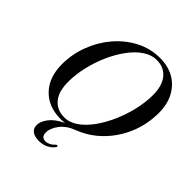

<svg xmlns="http://www.w3.org/2000/svg" viewBox="-247 -864 1223 1223"><g transform="rotate(45 365.0 -252.0)"><path d="M482 -712Q557 -712 611.5 -679.8Q666 -647.5 695.5 -589.5Q725 -531.5 724 -455Q723 -352.5 685 -263Q647 -173.5 580.8 -107.2Q514.5 -41 430 -8.5Q366.5 15 334.5 57.2Q302.5 99.5 302.5 136.5Q301.5 180 341 180Q357 180 373.2 171.8Q389.5 163.5 400.5 150Q408 143 414 145Q422 147 414 158.5Q402 177.5 373.8 192.8Q345.5 208 309 208Q269.5 208 248.2 191.5Q227 175 227.5 145Q227.5 113.5 255.8 76Q284 38.5 346.5 8.5Q327 11.5 310 11.5Q197.5 11.5 132 -57.8Q66.5 -127 67.5 -247Q68.5 -336 100.5 -419.2Q132.5 -502.5 189.2 -568.5Q246 -634.5 321 -673.2Q396 -712 482 -712ZM175 -197Q174 -103.5 213 -58Q252 -12.5 317 -12.5Q365 -12.5 409 -43.5Q453 -74.5 490.5 -126.8Q528 -179 556.2 -243.8Q584.5 -308.5 600.5 -377Q616.5 -445.5 617 -508Q618 -596 579.8 -642Q541.5 -688 477.5 -688Q428 -688 383.2 -657.2Q338.5 -626.5 300.8 -574.5Q263 -522.5 235 -458.5Q207 -394.5 191.2 -326.8Q175.5 -259 175 -197Z"/></g></svg>

Font: Fraunces 72pt S000
Style: Italic
Weight: 400
Italic angle: -16°
Version: Version 1.000; ttfautohint (v1.8.3)